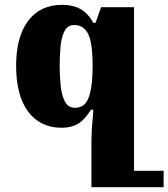

<svg xmlns="http://www.w3.org/2000/svg" viewBox="-20 -522 700 798"><path d="M400 -492H537V188H660V256H360V60Q360 44 361.5 17.5Q363 -9 368 -66H358Q332 -24 304 -7.5Q276 9 237 9Q147 9 97 -58Q47 -125 47 -249Q47 -369 97 -435.5Q147 -502 239 -502Q282 -502 313.5 -485Q345 -468 368 -427H377ZM292 -74Q334 -74 349.5 -119Q365 -164 365 -247Q365 -343 346.5 -380.5Q328 -418 289 -418Q261 -418 248 -392.5Q235 -367 231.5 -327.5Q228 -288 228 -248Q228 -207 232 -167Q236 -127 249.5 -100.5Q263 -74 292 -74Z"/></svg>

Font: Noto Serif Armenian SemiCondensed Black
Style: Regular
Weight: 900
Width: 4
Designer: Monotype Design Team
Foundry: Monotype Imaging Inc.
Version: Version 2.008; ttfautohint (v1.8.4.7-5d5b)